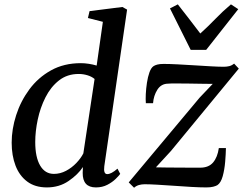

<svg xmlns="http://www.w3.org/2000/svg" viewBox="-20 -849 1114 880"><path d="M458 -87Q453.5 -51 471.5 -51Q490 -51 518.5 -76L531 -52Q525.5 -44 510.2 -29Q495 -14 472 -2Q449 10 419.5 10Q358.5 10 359 -56.5L360 -83.5Q337.5 -49 294.5 -19.5Q251.5 10 195 10Q140.5 10 104.8 -16.8Q69 -43.5 51.2 -89.8Q33.5 -136 33.5 -195Q33.5 -257 54 -321Q74.5 -385 114.5 -439.2Q154.5 -493.5 213.8 -526.5Q273 -559.5 350.5 -559.5Q368 -559.5 387.2 -556.5Q406.5 -553.5 423 -548.5L451.5 -749L383 -766.5L390.5 -798L541 -817L562.5 -805ZM413.5 -487Q400.5 -498 381 -504Q361.5 -510 340.5 -510Q288 -510 250.2 -480.2Q212.5 -450.5 188.5 -403Q164.5 -355.5 153 -301.2Q141.5 -247 141.5 -198Q141.5 -128.5 164 -90.2Q186.5 -52 227 -52Q256 -52 282.5 -66Q309 -80 329.8 -101.8Q350.5 -123.5 362 -146ZM955 -464.5Q939 -464.5 909 -465Q879 -465.5 845.5 -466Q812 -466.5 785.2 -466.5Q758.5 -466.5 749.5 -465.5Q718.5 -465 701.2 -437.8Q684 -410.5 681.5 -376H648.5Q647 -392.5 648.2 -417.8Q649.5 -443 653.5 -469.8Q657.5 -496.5 665 -517.5Q672.5 -538.5 684 -546Q690 -550 700.8 -553Q711.5 -556 730 -556Q757.5 -556 795.2 -554Q833 -552 873 -549.5Q913 -547 948 -545Q983 -543 1005 -543Q1019 -543 1030.5 -545.8Q1042 -548.5 1053 -557.5L1074.5 -534.5L763.5 -157L694.5 -82Q715 -81.5 744.5 -81.2Q774 -81 805 -80.8Q836 -80.5 861 -80.5Q886 -80.5 897.5 -80.5Q936.5 -80.5 956.8 -104.5Q977 -128.5 983 -170.5H1015.5Q1015 -143 1012 -107.2Q1009 -71.5 1000.8 -41.5Q992.5 -11.5 976.5 -0.5Q970 3.5 957.2 6.8Q944.5 10 925.5 10Q897.5 10 858.2 7.8Q819 5.5 777.5 2.5Q736 -0.5 700.2 -2.5Q664.5 -4.5 643 -4.5Q629.5 -4.5 617 -1Q604.5 2.5 594.5 11.5L570 -13L895 -401.5ZM759 -810.5 795 -829Q820 -797 846 -763.5Q872 -730 898 -695.5Q934.5 -728.5 966.8 -762Q999 -795.5 1038.5 -829L1072 -807L925 -620.5H854Z"/></svg>

Font: Merriweather Text Regular
Style: Italic
Weight: 400
Italic angle: -7.8°
Designer: Eben Sorkin
Foundry: Eben Sorkin
Version: Version 2.100; ttfautohint (v1.7.19-72a1) -l 8 -r 50 -G 200 